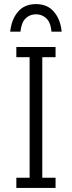

<svg xmlns="http://www.w3.org/2000/svg" viewBox="-20 -920 352 940"><path d="M60 0V-50H125V-640H60V-690H252V-640H187V-50H252V0ZM282 -765H232Q228 -810 207 -830Q186 -850 156 -850Q126 -850 105.5 -830Q85 -810 80 -765H30Q36 -825 68 -862.5Q100 -900 156 -900Q212 -900 244 -862.5Q276 -825 282 -765Z"/></svg>

Font: Radio Canada Condensed Light
Style: Regular
Weight: 300
Width: 3
Designer: Charles Daoud, Etienne Aubert Bonn, Alexandre Saumier Demers, Jacques Le Bailly
Foundry: Radio-Canada
Version: Version 2.104; ttfautohint (v1.8.4.7-5d5b);gftools[0.9.28.de